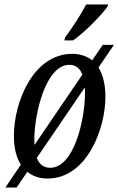

<svg xmlns="http://www.w3.org/2000/svg" viewBox="-20 -786 528 856"><path d="M267 -606H306C358 -642 430 -716 459 -756L462 -766H364C338 -716 300 -659 270 -619ZM4 50H54L102 -20C126 0 157 10 192 10C367 10 450 -211 450 -355C450 -412 438 -454 419 -485L488 -586H438L391 -517C366 -537 335 -546 302 -546C129 -546 42 -332 42 -181C42 -126 53 -83 73 -52ZM133 -161C133 -282 185 -497 289 -497C315 -497 336 -484 347 -453L134 -140C133 -146 133 -153 133 -161ZM204 -38C177 -38 156 -51 144 -82L358 -396C359 -389 359 -381 359 -372C359 -253 310 -38 204 -38Z"/></svg>

Font: Noto Serif ExtraCondensed
Style: Italic
Weight: 400
Width: 2
Italic angle: -12°
Designer: Monotype Design Team
Foundry: Monotype Imaging Inc.
Version: Version 2.014